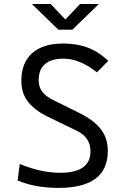

<svg xmlns="http://www.w3.org/2000/svg" viewBox="-20 -918 626 948"><path d="M269 9.8Q154.3 9.8 66.9 -26.9L77.6 -108.4Q183.1 -64.9 276.9 -64.9Q426.8 -64.9 426.8 -170.9Q426.8 -240.2 358.9 -272.5L216.3 -341.8Q152.8 -372.1 119.1 -414.6Q85.4 -457 85.4 -519Q85.4 -607.9 138.9 -655.5Q192.4 -703.1 292.5 -703.1Q360.8 -703.1 414.1 -682.6Q467.3 -662.1 514.6 -617.7L458.5 -561Q373.5 -628.4 293 -628.4Q233.9 -628.4 202.4 -601.8Q170.9 -575.2 170.9 -522.5Q170.9 -487.3 189.5 -464.1Q208 -440.9 244.1 -423.3L369.6 -361.3Q439.9 -327.1 476.1 -282.5Q512.2 -237.8 512.2 -172.4Q512.2 9.8 269 9.8ZM268.1 -771.5 137.2 -898.4H230L302.7 -821.8L375.5 -898.4H468.3L337.4 -771.5Z"/></svg>

Font: Cascadia Code PL SemiLight
Style: Regular
Weight: 350
Monospace: yes
Designer: Aaron Bell
Foundry: Saja Typeworks
Version: Version 2404.023; ttfautohint (v1.8.4)